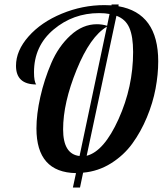

<svg xmlns="http://www.w3.org/2000/svg" viewBox="-20 -773 732 864"><path d="M52 -477Q52 -545 108.5 -609Q165 -673 258 -711.5Q351 -750 450 -750Q471 -750 482 -749V-753H514L513 -745Q692 -714 692 -497Q692 -438 680 -374Q668 -310 641 -245Q614 -180 575.5 -127Q537 -74 479.5 -38Q422 -2 354 4L340 71H308L322 6Q144 3 144 -195Q144 -259 161.5 -337Q179 -415 211 -489.5Q243 -564 297.5 -614Q352 -664 416 -664Q440 -664 462 -657L473 -710Q454 -714 426 -714Q309 -714 221 -640Q133 -566 133 -448Q133 -406 143 -393Q52 -393 52 -477ZM264 -191Q264 -79 338 -71L461 -653Q386 -609 325 -459.5Q264 -310 264 -191ZM370 -72Q448 -92 513.5 -237Q579 -382 579 -539Q579 -609 562 -648Q545 -687 504 -702Z"/></svg>

Font: Lobster Two
Style: Italic
Weight: 400
Designer: Pablo Impallari
Foundry: Pablo Impallari. www.impallari.com
Version: Version 1.006